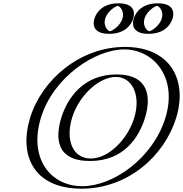

<svg xmlns="http://www.w3.org/2000/svg" viewBox="-20 -1123 1104 1158"><path d="M389.8 -413C427.4 -536 533 -659 678 -659C824 -659 852.4 -536 814.8 -413C777.2 -290 677.6 -167 527.6 -167C373.6 -167 352.2 -290 389.8 -413ZM186.8 -413C260.4 -654 506.3 -840 733.3 -840C962.3 -840 1091.4 -654 1017.8 -413C944.1 -172 708.9 15 471.9 15C227.9 15 113.1 -172 186.8 -413ZM931.7 -1103C982.7 -1103 1011.2 -1062 995.6 -1011C980 -960 926.5 -919 875.5 -919C824.5 -919 796 -960 811.6 -1011C827.2 -1062 880.7 -1103 931.7 -1103ZM694.7 -1103C745.7 -1103 774.2 -1062 758.6 -1011C743 -960 689.5 -919 638.5 -919C587.5 -919 559 -960 574.6 -1011C590.2 -1062 643.7 -1103 694.7 -1103ZM374.8 -413C336 -286.1 357.8 -152 523 -152C684.1 -152 790.9 -285.9 829.8 -413C868.7 -540.4 839.7 -674 682.6 -674C526.5 -674 413.8 -540.5 374.8 -413ZM201.8 -413C130.4 -179.5 241.1 0 476.5 0C704.9 0 931.4 -179.7 1002.8 -413C1074 -646 949.2 -825 728.7 -825C510.2 -825 273 -645.9 201.8 -413ZM927.1 -1088C884.4 -1088 839.7 -1053.7 826.6 -1011C813.5 -968.3 837.3 -934 880.1 -934C922.8 -934 967.5 -968.3 980.6 -1011C993.7 -1053.7 969.9 -1088 927.1 -1088ZM690.1 -1088C732.9 -1088 756.7 -1053.7 743.6 -1011C730.5 -968.3 685.8 -934 643.1 -934C600.3 -934 576.5 -968.3 589.6 -1011C602.7 -1053.7 647.4 -1088 690.1 -1088ZM374.8 -413C413.8 -540.5 526.5 -674 682.6 -674C839.7 -674 868.7 -540.4 829.8 -413C790.9 -285.9 684.1 -152 523 -152C357.8 -152 336 -286.1 374.8 -413ZM201.8 -413C273 -645.9 510.2 -825 728.7 -825C949.2 -825 1074 -646 1002.8 -413C931.4 -179.7 704.9 0 476.5 0C241.1 0 130.4 -179.5 201.8 -413ZM927.1 -1088C969.9 -1088 993.7 -1053.7 980.6 -1011C967.5 -968.3 922.8 -934 880.1 -934C837.3 -934 813.5 -968.3 826.6 -1011C839.7 -1053.7 884.4 -1088 927.1 -1088ZM690.1 -1088C647.4 -1088 602.7 -1053.7 589.6 -1011C576.5 -968.3 600.3 -934 643.1 -934C685.8 -934 730.5 -968.3 743.6 -1011C756.7 -1053.7 732.9 -1088 690.1 -1088ZM389.8 -413C352.2 -290 373.6 -167 527.6 -167C677.5 -167 777.2 -290 814.8 -413C852.4 -536 823.9 -659 678 -659C533 -659 427.4 -536 389.8 -413ZM186.8 -413C113.1 -172 227.9 15 471.9 15C708.9 15 944.1 -172 1017.8 -413C1091.4 -654 962.3 -840 733.3 -840C506.3 -840 260.4 -654 186.8 -413ZM931.7 -1103C880.7 -1103 827.2 -1062 811.6 -1011C796 -960 824.5 -919 875.5 -919C926.5 -919 980 -960 995.6 -1011C1011.2 -1062 982.7 -1103 931.7 -1103ZM694.7 -1103C643.7 -1103 590.2 -1062 574.6 -1011C559 -960 587.5 -919 638.5 -919C689.5 -919 743 -960 758.6 -1011C774.2 -1062 745.7 -1103 694.7 -1103ZM349.8 -413C314.1 -296.2 313.9 -152 523 -152C728.2 -152 819 -296.1 854.8 -413C890.5 -530 883.9 -674 682.6 -674C482.3 -674 385.6 -530.1 349.8 -413ZM226.8 -413C301.5 -657.6 553.4 -825 728.7 -825C906 -825 1052.6 -657.7 977.8 -413C902.9 -168.2 661.8 0 476.5 0C284 0 151.9 -168.1 226.8 -413ZM927.1 -1087.8C942.3 -1084 968.7 -1053.7 955.6 -1011C942.4 -968 897.1 -937.9 880.1 -934.2C864.8 -938 838.5 -968.3 851.6 -1011C864.7 -1054 910.1 -1084.1 927.1 -1087.8ZM690.1 -1087.8C705.3 -1084 731.7 -1053.7 718.6 -1011C705.4 -968 660.1 -937.9 643.1 -934.2C627.8 -938 601.5 -968.3 614.6 -1011C627.7 -1054 673.1 -1084.1 690.1 -1087.8ZM414.8 -413C455.6 -546.5 577.3 -659 678 -659C779.7 -659 830.6 -546.4 789.8 -413C749 -279.7 633.3 -167 527.6 -167C417.6 -167 374.1 -279.8 414.8 -413ZM161.8 -413C91.6 -183.4 185 15 471.9 15C752 15 972.6 -183.5 1042.8 -413C1112.9 -642.4 1005.5 -840 733.3 -840C463.1 -840 231.9 -642.3 161.8 -413ZM931.7 -1103C837.7 -1103 798.6 -1050.3 786.6 -1011C774.6 -971.7 781.4 -919 875.5 -919C969.5 -919 1008.6 -971.7 1020.6 -1011C1032.6 -1050.3 1025.8 -1103 931.7 -1103ZM694.7 -1103C600.7 -1103 561.6 -1050.3 549.6 -1011C537.6 -971.7 544.4 -919 638.5 -919C732.5 -919 771.6 -971.7 783.6 -1011C795.6 -1050.3 788.8 -1103 694.7 -1103Z"/></svg>

Font: Hussar Outliner
Style: Obl
Weight: 700
Foundry: Cannot Into Space Fonts
Version: Version 0.92